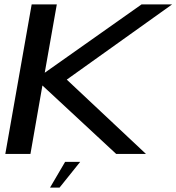

<svg xmlns="http://www.w3.org/2000/svg" viewBox="-20 -695 797 867"><path d="M4 0H117.5L171.5 -309L504.5 0H639L281.5 -335.5L757 -675H619L182 -366.5L236.5 -675H123ZM206 152H249L342 36H274Z"/></svg>

Font: Anybody Expanded
Style: Italic
Weight: 400
Width: 7
Italic angle: -10°
Version: Version 1.113;gftools[0.9.25]